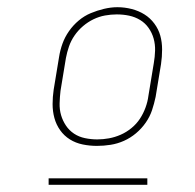

<svg xmlns="http://www.w3.org/2000/svg" viewBox="-20 -722 540 533"><path d="M249 -317Q229 -317 209.5 -321Q190 -325 174 -335Q158 -345 147 -360.5Q136 -376 131 -394.5Q126 -413 126 -433Q126 -453 129 -473L144 -564Q147 -583 153.5 -601Q160 -619 171.5 -635.5Q183 -652 198.5 -665Q214 -678 232 -685.5Q250 -693 269 -697.5Q288 -702 306 -702Q326 -702 345.5 -697Q365 -692 381 -682Q397 -672 408.5 -656.5Q420 -641 425 -623Q430 -605 430 -584.5Q430 -564 427 -544L412 -453Q408 -434 402 -416Q396 -398 384.5 -381.5Q373 -365 357.5 -352Q342 -339 324 -331Q306 -323 287 -320Q268 -317 249 -317ZM250 -335Q266 -335 282.5 -338Q299 -341 315 -348Q331 -355 345 -366.5Q359 -378 368.5 -392.5Q378 -407 384 -423.5Q390 -440 392 -456L407 -547Q410 -564 410.5 -581.5Q411 -599 406.5 -615Q402 -631 392.5 -644.5Q383 -658 369 -666.5Q355 -675 338.5 -678.5Q322 -682 304 -682Q288 -682 271.5 -679Q255 -676 239.5 -668.5Q224 -661 210.5 -649.5Q197 -638 187 -623.5Q177 -609 171.5 -593Q166 -577 163 -561L148 -470Q146 -453 145.5 -435.5Q145 -418 149.5 -402.5Q154 -387 163 -373.5Q172 -360 185.5 -351Q199 -342 216 -338.5Q233 -335 250 -335ZM115 -209V-227H389V-209Z"/></svg>

Font: Iosevka Curly Thin Oblique
Style: Regular
Weight: 100
Italic angle: -9°
Monospace: yes
Designer: Belleve Invis
Foundry: Belleve Invis
Version: Version 11.1.0; ttfautohint (v1.8.3)